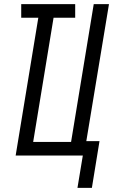

<svg xmlns="http://www.w3.org/2000/svg" viewBox="-20 -755 549 932"><path d="M356 157 382 0H56L166 -669H83V-735H345V-669H240L141 -66H325L435 -735H509L399 -70H463L426 157Z"/></svg>

Font: Iosevka Term Curly Oblique
Style: Regular
Weight: 400
Italic angle: -9°
Designer: Belleve Invis
Foundry: Belleve Invis
Version: Version 32.3.0